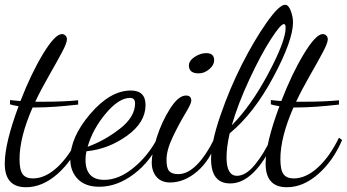

<svg xmlns="http://www.w3.org/2000/svg" viewBox="-24 -740 1456 806"><path d="M-4 -53Q-4 -139 54 -294Q30 -298 18 -302V-320Q54 -316 62 -316Q106 -430 156.5 -513.5Q207 -597 236 -597Q244 -597 250.5 -591Q257 -585 257 -575Q257 -560 237.5 -523Q218 -486 182.5 -424Q147 -362 124 -313H161Q244 -313 304 -319V-301Q198 -289 133 -289Q130 -289 128 -289H113Q58 -164 58 -72Q58 -27 71 -9Q84 9 114 9Q165 9 215 -36.5Q265 -82 304 -162L317 -152Q280 -65 217 -9.5Q154 46 85 46Q-4 46 -4 -53Z M271 -72Q271 -164 355 -262Q439 -360 525 -360Q587 -360 587 -299Q587 -226 509 -170Q431 -114 339 -105Q335 -88 335 -69Q335 15 414 15Q475 15 537 -36Q599 -87 638 -162L650 -153Q610 -64 539 -10Q468 44 393 44Q334 44 302.5 11.5Q271 -21 271 -72ZM344 -124Q414 -149 478.5 -199Q543 -249 543 -306Q543 -329 522 -329Q475 -329 420 -263.5Q365 -198 344 -124Z M613 -58Q613 -97 634 -163Q655 -229 690 -284Q725 -339 757 -339Q779 -339 779 -317Q779 -305 753 -262Q727 -219 701 -164.5Q675 -110 675 -69Q675 -34 686.5 -21.5Q698 -9 724 -9Q802 -9 878 -162L887 -152Q859 -68 804.5 -21Q750 26 690 26Q653 26 633 2.5Q613 -21 613 -58ZM769 -465Q769 -485 793 -501Q817 -517 842 -517Q875 -517 875 -487Q875 -467 854.5 -449.5Q834 -432 810 -432Q769 -432 769 -465Z M862 -73Q862 -141 901 -254.5Q940 -368 991.5 -469.5Q1043 -571 1095.5 -645.5Q1148 -720 1173 -720Q1187 -720 1196.5 -695Q1206 -670 1206 -646Q1206 -571 1124 -417.5Q1042 -264 940 -180Q927 -122 927 -79Q927 -2 971 -2Q1008 -2 1046.5 -49Q1085 -96 1115 -162L1130 -154Q1044 30 943 30Q943 30 942 30Q862 30 862 -73ZM949 -214Q1031 -297 1103 -432.5Q1175 -568 1175 -623Q1175 -639 1168 -639Q1154 -639 1112.5 -574.5Q1071 -510 1023 -407Q975 -304 949 -214Z M1091 -53Q1091 -139 1149 -294Q1125 -298 1113 -302V-320Q1149 -316 1157 -316Q1201 -430 1251.5 -513.5Q1302 -597 1331 -597Q1339 -597 1345.5 -591Q1352 -585 1352 -575Q1352 -560 1332.5 -523Q1313 -486 1277.5 -424Q1242 -362 1219 -313H1256Q1339 -313 1399 -319V-301Q1293 -289 1228 -289Q1225 -289 1223 -289H1208Q1153 -164 1153 -72Q1153 -27 1166 -9Q1179 9 1209 9Q1260 9 1310 -36.5Q1360 -82 1399 -162L1412 -152Q1375 -65 1312 -9.5Q1249 46 1180 46Q1091 46 1091 -53Z"/></svg>

Font: DancingScriptRegular
Style: Regular
Weight: 400
Designer: Pablo Impallari
Foundry: Pablo Impallari. www.impallari.com
Version: Version 1.002